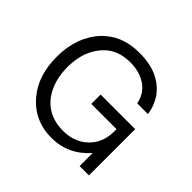

<svg xmlns="http://www.w3.org/2000/svg" viewBox="-130 -672 801 801"><g transform="rotate(45 271.0 -271.5)"><path d="M484 -289V-16H429V-93Q361 -16 263 -16Q160 -16 97 -92Q39 -160 39 -271Q39 -388 107 -462Q112 -467 116.5 -471Q121 -475 127 -480Q183 -527 273 -527Q392 -527 448 -449Q459 -432 466.5 -413Q474 -394 477 -371H414Q401 -437 337 -461Q309 -472 273 -472Q183 -472 137 -403Q101 -350 101 -273Q101 -189 142 -133L153 -120Q199 -71 276 -71Q352 -71 397 -124Q429 -163 429 -221V-234H280V-289Z"/></g></svg>

Font: Ekushey Buriganga
Style: Regular
Weight: 400
Designer: Al Mamun Sumon
Foundry: Al Mamun Sumon
Version: Version 1.0